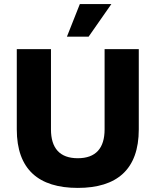

<svg xmlns="http://www.w3.org/2000/svg" viewBox="-20 -908 760 938"><path d="M360 10C551 10 658 -80 658 -276V-668H491V-276C491 -184 448 -135 360 -135C272 -135 229 -184 229 -276V-668H62V-276C62 -80 169 10 360 10ZM413 -729 524 -888H370L307 -729Z"/></svg>

Font: Celebes ExtraBold
Style: Regular
Weight: 800
Designer: Anugrah Pasau
Foundry: Lafontype
Version: Version 1.000